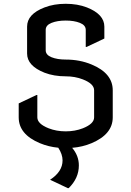

<svg xmlns="http://www.w3.org/2000/svg" viewBox="-20 -767 689 1007"><path d="M78.1 -224.6 170.9 -268.6H175.8V-151.4Q175.8 -117.7 234.9 -94.2Q275.9 -78.1 324.7 -78.1Q373.5 -78.1 414.6 -94.2Q473.6 -117.7 473.6 -151.4V-293.5Q473.6 -327.6 414.6 -350.6Q373.5 -366.7 324.7 -366.7Q262.7 -366.7 213.4 -385.7Q122.1 -421.9 122.1 -486.3V-627.4Q122.1 -692.9 213.4 -728Q262.7 -747.1 324.7 -747.1Q386.7 -747.1 436 -728Q527.3 -691.9 527.3 -627.4V-564.9L434.6 -521H429.7V-610.4Q429.7 -634.8 399.2 -647Q368.7 -659.2 324.7 -659.2Q280.8 -659.2 250.2 -647Q219.7 -634.8 219.7 -610.4V-503.4Q219.7 -479 250.2 -466.8Q280.8 -454.6 324.7 -454.6Q398.4 -454.6 460.4 -428.7Q571.3 -382.8 571.3 -293.5V-151.4Q571.3 -63 460.4 -16.1Q413.1 3.9 358.4 8.3Q393.6 49.8 393.6 100.6Q393.6 167.5 340.3 219.7H335.4L242.7 175.8Q308.1 133.3 308.1 74.2Q308.1 42.5 285.6 7.8Q234.4 2.9 189 -16.1Q78.1 -62.5 78.1 -151.4Z"/></svg>

Font: Nova Flat
Style: Book
Weight: 400
Version: Version 2.000